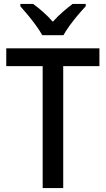

<svg xmlns="http://www.w3.org/2000/svg" viewBox="-20 -1027 542 981"><path d="M303 -66H198V-689H12V-780H488V-689H303ZM196 -847Q184 -869 164.5 -896Q145 -923 123.5 -949Q102 -975 84 -995V-1007H149Q173 -990 199.5 -966.5Q226 -943 250 -916Q275 -944 300.5 -966Q326 -988 351 -1007H418V-995Q400 -976 378 -950Q356 -924 336 -896.5Q316 -869 304 -847Z"/></svg>

Font: Noto Sans Malayalam UI SemiCondensed Medium
Style: Regular
Weight: 500
Width: 4
Designer: Jelle Bosma - Monotype Design Team
Foundry: Monotype Imaging Inc.
Version: Version 2.104; ttfautohint (v1.8.4.7-5d5b)